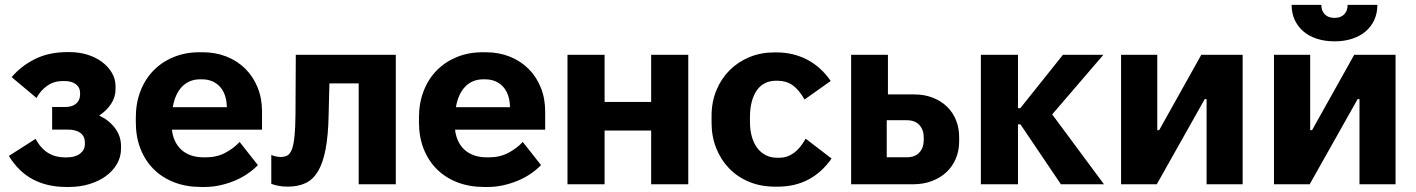

<svg xmlns="http://www.w3.org/2000/svg" viewBox="-20 -740 5687 771"><path d="M246.6 10.8H256.6Q300.8 10.8 339.3 -0.9Q377.8 -12.6 405.8 -33.3Q433.8 -54 449.9 -82Q466 -110 466 -143.6V-152.6Q466 -193.8 441.7 -225.8Q417.4 -257.8 378.4 -276Q408.6 -296 426.3 -323.2Q444 -350.4 444 -382.4V-393Q444 -423 429.1 -448Q414.2 -473 389.2 -491.6Q364.2 -510.2 330.7 -520.5Q297.2 -530.8 259.6 -530.8H250.8Q176.6 -530.8 120.7 -503Q64.8 -475.2 26.8 -430.2L126.6 -346.6Q142.8 -377 169.9 -395.8Q197 -414.6 231.6 -414.6H239Q267.8 -414.6 284.7 -401.8Q301.6 -389 301.6 -366V-360.8Q301.6 -337.8 285.9 -324.1Q270.2 -310.4 242.6 -310.4H189.4V-219.6H252Q285 -219.6 302.9 -206.2Q320.8 -192.8 320.8 -167.6V-160.8Q320.8 -137.8 301.3 -122.9Q281.8 -108 248.2 -108H240Q202.8 -108 173.4 -125.8Q144 -143.6 122.8 -182.4L15.6 -113.8Q54.6 -50.2 112.2 -19.7Q169.8 10.8 246.6 10.8Z M787 10.8H802.8Q833 10.8 863 4.2Q893 -2.4 920.7 -13.7Q948.4 -25 972.7 -41.4Q997 -57.8 1015.6 -77L942.2 -170Q918.4 -144.2 884.3 -126.2Q850.2 -108.2 806.4 -108.2H797Q770 -108.2 747.8 -115.8Q725.6 -123.4 709.5 -137.6Q693.4 -151.8 683.4 -172.3Q673.4 -192.8 670.4 -218.6V-219.2H1032.2V-292.6Q1032.2 -344.6 1014.7 -388.2Q997.2 -431.8 965.5 -463.5Q933.8 -495.2 889.9 -512.7Q846 -530.2 793.6 -530.2H781.4Q724.6 -530.2 677.5 -510.9Q630.4 -491.6 596.6 -457.1Q562.8 -422.6 544.1 -374.4Q525.4 -326.2 525.4 -268.4V-248.8Q525.4 -190.4 544.1 -142.6Q562.8 -94.8 597.2 -60.6Q631.6 -26.4 679.9 -7.8Q728.2 10.8 787 10.8ZM673.8 -309.6Q678.2 -336 687.6 -356.7Q697 -377.4 710.7 -391.7Q724.4 -406 742.6 -413.7Q760.8 -421.4 782.4 -421.4H791.8Q813.4 -421.4 831.3 -414Q849.2 -406.6 862.3 -392.7Q875.4 -378.8 882.7 -358.7Q890 -338.6 890.8 -313.2V-309.6Z M1135.6 9.4Q1177.4 9.4 1207.4 -4.9Q1237.4 -19.2 1257.2 -52.5Q1277 -85.8 1287.5 -140.9Q1298 -196 1299.6 -276.6L1302.8 -405H1420.4V0H1569.4V-520H1167.8L1166.6 -284.2Q1166.2 -227.8 1162.7 -193.5Q1159.2 -159.2 1152.2 -140.5Q1145.2 -121.8 1134 -115.7Q1122.8 -109.6 1107 -109.6Q1100.8 -109.6 1090 -111.4Q1079.2 -113.2 1069.4 -117.8V-1.8Q1085.4 4.2 1101 6.8Q1116.6 9.4 1135.6 9.4Z M1924 10.8H1939.8Q1970 10.8 2000 4.2Q2030 -2.4 2057.7 -13.7Q2085.4 -25 2109.7 -41.4Q2134 -57.8 2152.6 -77L2079.2 -170Q2055.4 -144.2 2021.3 -126.2Q1987.2 -108.2 1943.4 -108.2H1934Q1907 -108.2 1884.8 -115.8Q1862.6 -123.4 1846.5 -137.6Q1830.4 -151.8 1820.4 -172.3Q1810.4 -192.8 1807.4 -218.6V-219.2H2169.2V-292.6Q2169.2 -344.6 2151.7 -388.2Q2134.2 -431.8 2102.5 -463.5Q2070.8 -495.2 2026.9 -512.7Q1983 -530.2 1930.6 -530.2H1918.4Q1861.6 -530.2 1814.5 -510.9Q1767.4 -491.6 1733.6 -457.1Q1699.8 -422.6 1681.1 -374.4Q1662.4 -326.2 1662.4 -268.4V-248.8Q1662.4 -190.4 1681.1 -142.6Q1699.8 -94.8 1734.2 -60.6Q1768.6 -26.4 1816.9 -7.8Q1865.2 10.8 1924 10.8ZM1810.8 -309.6Q1815.2 -336 1824.6 -356.7Q1834 -377.4 1847.7 -391.7Q1861.4 -406 1879.6 -413.7Q1897.8 -421.4 1919.4 -421.4H1928.8Q1950.4 -421.4 1968.3 -414Q1986.2 -406.6 1999.3 -392.7Q2012.4 -378.8 2019.7 -358.7Q2027 -338.6 2027.8 -313.2V-309.6Z M2258.8 0H2407.8V-215.8H2594.8V0H2743.8V-520H2594.8V-330.8H2407.8V-520H2258.8Z M3092.6 9.6H3101.8Q3172 9.6 3226 -18.9Q3280 -47.4 3319.2 -103.4L3215.2 -183.2Q3193.6 -144.4 3167.4 -125.5Q3141.2 -106.6 3109 -106.6H3100.2Q3075.4 -106.6 3055.5 -116.6Q3035.6 -126.6 3021.4 -145Q3007.2 -163.4 2999.4 -190.3Q2991.6 -217.2 2991.6 -250.6V-269.4Q2991.6 -305 2998.9 -332Q3006.2 -359 3019.4 -377.7Q3032.6 -396.4 3052.1 -406.1Q3071.6 -415.8 3096 -415.8H3102.4Q3136.6 -415.8 3162.2 -398.2Q3187.8 -380.6 3210.8 -340.4L3315.8 -414.8Q3277.2 -471.2 3221.4 -500.4Q3165.6 -529.6 3097.4 -529.6H3088.8Q3035.2 -529.6 2989.2 -510.5Q2943.2 -491.4 2909.5 -457.6Q2875.8 -423.8 2856.6 -377Q2837.4 -330.2 2837.4 -275.4V-247Q2837.4 -191.6 2856.3 -144.5Q2875.2 -97.4 2908.7 -63Q2942.2 -28.6 2989 -9.5Q3035.8 9.6 3092.6 9.6Z M3397.8 0H3645.8Q3687.8 0 3722 -12.9Q3756.2 -25.8 3780.5 -48.6Q3804.8 -71.4 3818.2 -103Q3831.6 -134.6 3831.6 -171.8V-189Q3831.6 -226.8 3818.8 -258.1Q3806 -289.4 3782.3 -312.2Q3758.6 -335 3725.3 -347.9Q3692 -360.8 3651.2 -360.8H3545.6V-520H3397.8ZM3540.8 -108.4V-257.2H3621.4Q3654.2 -257.2 3671.8 -238Q3689.4 -218.8 3689.4 -188.2V-177.4Q3689.4 -146.8 3671.8 -127.6Q3654.2 -108.4 3621.4 -108.4Z M3918.8 0H4067.8V-240.8H4077.6L4240.2 0H4413.2L4205.2 -280.6L4410.8 -520H4248.4L4077.2 -305.6H4067.8V-520H3918.8Z M4481.8 0H4625.2L4817.6 -341.8H4825.2V0H4970V-520H4804L4634.8 -217.4H4627.2V-520H4481.8Z M5095.8 0H5239.2L5431.6 -341.8H5439.2V0H5584V-520H5418L5248.8 -217.4H5241.2V-520H5095.8ZM5166.6 -720.4Q5166.6 -687.3 5178.9 -660.5Q5191.3 -633.7 5213.3 -614.5Q5235.4 -595.2 5267.6 -584.6Q5299.7 -574 5339.2 -574Q5378.7 -574 5410.4 -584.6Q5442.2 -595.2 5464.5 -614.5Q5486.7 -633.7 5498.9 -660.5Q5511 -687.3 5511 -720.4H5391.6Q5391.6 -696.8 5377.9 -682.5Q5364.3 -668.2 5339 -668.2Q5313.8 -668.2 5299.9 -682.4Q5286 -696.7 5286 -720.4Z"/></svg>

Font: Fixel Variable
Style: Regular
Weight: 100
Width: 3
Designer: AlfaBravo + MacPaw
Foundry: Kyrylo Tkachov, Marchela Mozhyna, Serhii Makarenko, Maria Weinstein, Zakhar Kryvoshyya
Version: Version 1.211